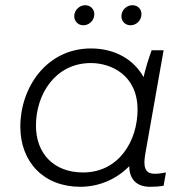

<svg xmlns="http://www.w3.org/2000/svg" viewBox="-20 -713 711 737"><path d="M556 4C575 4 590 3 608 0L617 -51C602 -48 589 -46 574 -46C535 -46 529 -74 538 -124L608 -520H562C550 -487 539 -451 531 -417C494 -484 422 -527 329 -527C158 -527 58 -376 58 -227C58 -91 148 4 288 4C359 4 426 -24 476 -75C477 -23 506 4 556 4ZM329 -471C405 -471 508 -426 508 -292C508 -172 436 -51 299 -51C188 -51 118 -122 118 -231C118 -352 193 -471 329 -471ZM300 -616C322 -616 342 -634 342 -659C342 -677 328 -693 307 -693C285 -693 265 -674 265 -651C265 -632 279 -616 300 -616ZM481 -616C503 -616 523 -634 523 -659C523 -677 510 -693 488 -693C466 -693 446 -674 446 -651C446 -632 460 -616 481 -616Z"/></svg>

Font: Fixel Display 20240404 Light
Style: Italic
Weight: 300
Italic angle: -10°
Designer: AlfaBravo + MacPaw
Foundry: Kyrylo Tkachov, Marchela Mozhyna, Serhii Makarenko, Maria Weinstein, Zakhar Kryvoshyya
Version: Version 1.211;Glyphs 3.2 (3225)